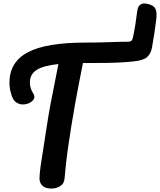

<svg xmlns="http://www.w3.org/2000/svg" viewBox="-20 -1093 932 1118"><path d="M279 5Q245 5 227.5 -11.5Q210 -28 210 -53Q210 -79 216.5 -126Q223 -173 233 -232.5Q243 -292 252 -355Q263 -428 274.5 -488.5Q286 -549 297.5 -605Q309 -661 320 -720Q232 -711 193 -685.5Q154 -660 154 -613Q154 -579 174 -548Q185 -532 177 -517Q169 -502 150 -493Q131 -484 109 -485Q87 -486 69 -501Q55 -513 45 -545.5Q35 -578 35 -611Q35 -732 142 -788.5Q249 -845 475 -845Q558 -845 616.5 -847.5Q675 -850 724 -850Q740 -850 745.5 -856Q751 -862 754 -874Q762 -911 768.5 -952Q775 -993 779 -1028Q786 -1084 841 -1070Q875 -1062 885 -1042Q895 -1022 890 -981Q886 -947 879 -900.5Q872 -854 865 -816Q858 -779 836 -760Q814 -741 754 -735Q715 -731 675 -729Q635 -727 585 -726.5Q535 -726 465 -726H463Q451 -666 440 -609.5Q429 -553 418 -492Q407 -431 395 -357Q388 -312 379.5 -255.5Q371 -199 365 -145.5Q359 -92 356 -55Q354 -24 331 -9.5Q308 5 279 5Z"/></svg>

Font: Pacifico
Style: Regular
Weight: 400
Designer: Vernon Adams
Foundry: Vernon Adams
Version: Version 3.010; ttfautohint (v1.8.4.7-5d5b)